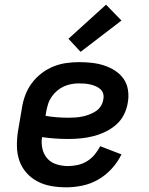

<svg xmlns="http://www.w3.org/2000/svg" viewBox="-20 -794 640 822"><path d="M264 8Q231 8 199.5 2.5Q168 -3 141 -17Q114 -31 93.5 -54Q73 -77 63 -106Q53 -135 52.5 -167Q52 -199 57 -232L74 -332Q78 -359 88 -386Q98 -413 115.5 -437Q133 -461 157 -479.5Q181 -498 208 -509Q235 -520 263 -524Q291 -528 318 -528Q346 -528 373 -525Q400 -522 425 -514Q450 -506 472.5 -491.5Q495 -477 509.5 -456Q524 -435 528 -408Q532 -381 527 -354Q523 -328 510.5 -303Q498 -278 476.5 -259.5Q455 -241 429.5 -229Q404 -217 377.5 -210.5Q351 -204 325 -201.5Q299 -199 273 -199Q244 -199 215.5 -201Q187 -203 160 -207Q156 -182 161.5 -157.5Q167 -133 182.5 -115.5Q198 -98 222 -90.5Q246 -83 271 -83Q291 -83 312 -87.5Q333 -92 352 -103.5Q371 -115 385 -132Q399 -149 409 -168L500 -133Q484 -100 458.5 -72Q433 -44 401 -25.5Q369 -7 333.5 0.5Q298 8 264 8ZM273 -290Q288 -290 302.5 -291Q317 -292 332 -295Q347 -298 361.5 -303.5Q376 -309 389.5 -317.5Q403 -326 411.5 -339.5Q420 -353 422 -367Q425 -380 422 -392Q419 -404 410 -412Q401 -420 390.5 -424.5Q380 -429 368 -432Q356 -435 343.5 -436Q331 -437 318 -437Q302 -437 285.5 -434Q269 -431 253.5 -424Q238 -417 224.5 -405.5Q211 -394 201 -379.5Q191 -365 186 -349Q181 -333 178 -317L175 -298Q198 -294 223 -292Q248 -290 273 -290ZM325 -572 273 -628 434 -774 500 -706Z"/></svg>

Font: Iosevka Semibold Extended
Style: Italic
Weight: 600
Width: 7
Italic angle: -9°
Monospace: yes
Designer: Belleve Invis
Foundry: Belleve Invis
Version: Version 32.5.0; ttfautohint (v1.8.4)